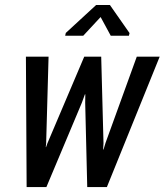

<svg xmlns="http://www.w3.org/2000/svg" viewBox="-20 -758 667 778"><path d="M167 -177.2 165.5 -162.1 166.5 -161.6 171.9 -176.8 321.3 -528.3H390.1L399.4 -177.2L397.9 -152.3L399.4 -151.9L407.7 -179.2L534.2 -528.3H627L413.1 0H333.5L325.2 -341.3L325.7 -375.5L324.2 -376L311.5 -341.3L168 0H87.9L85 -528.3H176.8ZM504.9 -624 502.4 -613.3H428.7L387.7 -689L317.4 -613.3H244.1L246.6 -624.5L369.6 -737.8H425.3Z"/></svg>

Font: RobotoCondensed-Italic
Style: Italic
Weight: 400
Designer: Google
Version: Version 1.200311; 2013